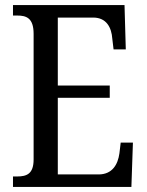

<svg xmlns="http://www.w3.org/2000/svg" viewBox="-20 -734 576 754"><path d="M31 0H496L502 -174H454L449 -132C443 -88 421 -49 367 -49H207V-350H411V-398H207V-665H346C398 -665 418 -626 421 -582L426 -540H474L469 -714H31V-673H47C83 -673 112 -664 112 -601V-108C112 -51 85 -41 47 -41H31Z"/></svg>

Font: Noto Serif Tamil Condensed
Style: Italic
Weight: 400
Width: 3
Italic angle: -12°
Designer: Indian Type Foundry, Tom Grace, and the Monotype Design Team
Foundry: Monotype Imaging Inc.
Version: Version 2.003